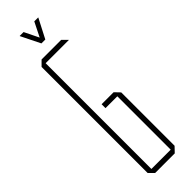

<svg xmlns="http://www.w3.org/2000/svg" viewBox="-287 -838 837 837"><g transform="rotate(-45 131.5 -420.0)"><path d="M77 -676V-700H197L220 -677V-676ZM76 0 53 -23V-24H196V0ZM53 -24V-677L76 -700H77V-24ZM123 -353V-377H196V-353ZM196 0V-377H197L220 -353V-24L197 0ZM125 -750 81 -839V-840H105L149 -750ZM126 -750 171 -840H195V-839L149 -750Z"/></g></svg>

Font: Foldit Thin
Style: Regular
Weight: 100
Designer: Sophia Tai
Foundry: Sophia Tai
Version: Version 1.003